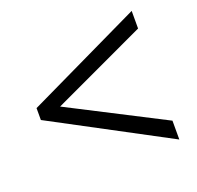

<svg xmlns="http://www.w3.org/2000/svg" viewBox="-98 -671 746 728"><g transform="rotate(-20 275.0 -307.0)"><path d="M507 -47 39 -296V-344L504 -567V-496L125 -319L507 -123Z"/></g></svg>

Font: Inconsolata SemiExpanded
Style: Regular
Weight: 400
Width: 6
Monospace: yes
Designer: Raph Levien, Cyreal, Brenton Simpson
Foundry: Raph Levien, Cyreal, Google
Version: Version 3.000; ttfautohint (v1.8.2.53-6de2)